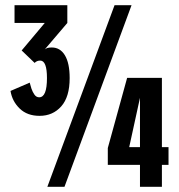

<svg xmlns="http://www.w3.org/2000/svg" viewBox="-20 -720 690 740"><path d="M132.5 -273.5Q85 -273.5 56 -301.5Q27 -329.5 20.5 -369.5L94.5 -401.5Q96.5 -392.5 101 -379Q105.5 -365.5 112.8 -355.2Q120 -345 131 -345Q161 -345 161 -419Q161 -486.5 135 -486.5Q121.5 -486.5 113.5 -477.5L63.5 -525.5L152.5 -631.5H36V-700H239.5V-631.5L152.5 -529.5Q156 -532.5 162 -534.8Q168 -537 179.5 -537Q212 -537 230.2 -506.8Q248.5 -476.5 248.5 -419Q248.5 -346.5 216 -310Q183.5 -273.5 132.5 -273.5ZM162.5 0 421.5 -700H487L228.5 0ZM519.5 0V-84.5H395.5V-149.5L470 -420H604V-153H629.5V-84.5H604V0ZM478 -153H519.5V-343Z"/></svg>

Font: Trispace Condensed SemiBold
Style: Regular
Weight: 600
Width: 3
Designer: Tyler Finck
Foundry: Etcetera Type Company
Version: Version 1.210; ttfautohint (v1.8.3)